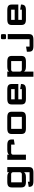

<svg xmlns="http://www.w3.org/2000/svg" viewBox="1673 -2250 738 4124"><g transform="rotate(-90 2042.0 -188.0)"><path d="M90.3 59.6 200.2 41.5V78.1H405.3V-42Q393.1 -20 366.7 -10Q340.3 0 295.4 0H200.2Q132.8 0 105.5 -23.4Q78.1 -46.9 78.1 -100.1V-305.2Q78.1 -355.5 105.2 -377.9Q132.3 -400.4 200.2 -400.4H295.4Q340.3 -400.4 366.7 -390.9Q393.1 -381.3 405.3 -360.8V-400.4H515.1V65.9Q515.1 116.2 488 138.7Q460.9 161.1 393.1 161.1H212.4Q144.5 161.1 117.4 138.7Q90.3 116.2 90.3 65.9ZM188 -317.4V-87.9H361.3Q380.4 -87.9 392.8 -100.3Q405.3 -112.8 405.3 -131.8V-275.9Q405.3 -293.9 393.6 -305.7Q381.8 -317.4 363.8 -317.4Z M781.2 0H671.4V-400.4H781.2V-360.8Q793.5 -381.3 819.8 -390.9Q846.2 -400.4 891.1 -400.4H986.3Q1054.2 -400.4 1081.3 -377.9Q1108.4 -355.5 1108.4 -305.2V-259.8L998.5 -241.7V-317.4H822.8Q804.7 -317.4 793 -305.7Q781.2 -293.9 781.2 -275.9Z M1594.2 -317.4H1335.4V-87.9H1594.2ZM1704.1 -100.1Q1704.1 -46.9 1676.8 -23.4Q1649.4 0 1582 0H1347.7Q1280.3 0 1252.9 -23.4Q1225.6 -46.9 1225.6 -100.1V-305.2Q1225.6 -355.5 1252.7 -377.9Q1279.8 -400.4 1347.7 -400.4H1582Q1649.9 -400.4 1677 -377.9Q1704.1 -355.5 1704.1 -305.2Z M2299.8 -106.4V-100.1Q2299.8 -46.9 2272.5 -23.4Q2245.1 0 2177.7 0H1982.4Q1915 0 1887.7 -23.4Q1860.4 -46.9 1860.4 -100.1V-305.2Q1860.4 -355.5 1887.5 -377.9Q1914.6 -400.4 1982.4 -400.4H2177.7Q2245.6 -400.4 2272.7 -377.9Q2299.8 -355.5 2299.8 -305.2V-163.6H1970.2V-87.9H2189.9V-124.5ZM2189.9 -241.7V-317.4H1970.2V-241.7Z M2565.9 161.1H2456.1V-400.4H2565.9V-360.8Q2578.1 -381.3 2604.5 -390.9Q2630.9 -400.4 2675.8 -400.4H2780.8Q2848.6 -400.4 2875.7 -377.9Q2902.8 -355.5 2902.8 -305.2V-100.1Q2902.8 -46.9 2875.5 -23.4Q2848.1 0 2780.8 0H2675.8Q2630.9 0 2604.5 -10Q2578.1 -20 2565.9 -42ZM2793 -317.4H2607.4Q2589.4 -317.4 2577.6 -305.7Q2565.9 -293.9 2565.9 -275.9V-131.8Q2565.9 -112.8 2578.4 -100.3Q2590.8 -87.9 2609.9 -87.9H2793Z M3310.5 -427.2Q3273.9 -427.2 3267.8 -433.3Q3261.7 -439.5 3261.7 -476.1V-488.3Q3261.7 -524.9 3267.8 -531Q3273.9 -537.1 3310.5 -537.1H3322.8Q3359.4 -537.1 3365.5 -531Q3371.6 -524.9 3371.6 -488.3V-476.1Q3371.6 -439.5 3365.5 -433.3Q3359.4 -427.2 3322.8 -427.2ZM3261.7 -390.6H3371.6V65.9Q3371.6 116.2 3344.5 138.7Q3317.4 161.1 3249.5 161.1H3115.2Q3047.4 161.1 3020.3 138.7Q2993.2 116.2 2993.2 65.9V20.5L3103 2.4V78.1H3261.7Z M4006.3 -106.4V-100.1Q4006.3 -46.9 3979 -23.4Q3951.7 0 3884.3 0H3689Q3621.6 0 3594.2 -23.4Q3566.9 -46.9 3566.9 -100.1V-305.2Q3566.9 -355.5 3594 -377.9Q3621.1 -400.4 3689 -400.4H3884.3Q3952.1 -400.4 3979.2 -377.9Q4006.3 -355.5 4006.3 -305.2V-163.6H3676.8V-87.9H3896.5V-124.5ZM3896.5 -241.7V-317.4H3676.8V-241.7Z"/></g></svg>

Font: Squarish Sans CT
Style: Regular
Weight: 400
Version: Version 0.9